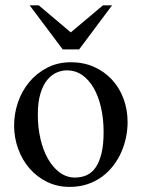

<svg xmlns="http://www.w3.org/2000/svg" viewBox="-20 -697 540 731"><path d="M465.8 -231.9Q465.8 -203.1 459.7 -173.6Q453.6 -144 441.4 -116.7Q429.2 -89.4 410.6 -65.4Q392.1 -41.5 367.7 -23.7Q343.3 -5.9 312.5 4.4Q281.7 14.6 245.1 14.6Q198.2 14.6 159.4 -4.4Q120.6 -23.4 92.5 -55.7Q64.5 -87.9 49.1 -130.4Q33.7 -172.9 33.7 -219.2Q33.7 -264.6 48.6 -307.9Q63.5 -351.1 91.6 -384.8Q119.6 -418.5 159.7 -439.2Q199.7 -460 250 -460Q298.3 -460 337.9 -442.4Q377.4 -424.8 406 -394Q434.6 -363.3 450.2 -321.5Q465.8 -279.8 465.8 -231.9ZM374.5 -194.3Q374.5 -244.1 364.7 -287.1Q355 -330.1 336.9 -361.6Q318.8 -393.1 293 -411.1Q267.1 -429.2 234.9 -429.2Q215.8 -429.2 196 -420.9Q176.3 -412.6 160.2 -393.1Q144 -373.5 134 -341.1Q124 -308.6 124 -259.8Q124 -211.9 134 -168.5Q144 -125 162.6 -92.3Q181.2 -59.6 207.3 -40.3Q233.4 -21 265.6 -21Q290 -21 310.1 -30Q330.1 -39.1 344.2 -59.6Q358.4 -80.1 366.5 -113.3Q374.5 -146.5 374.5 -194.3ZM281.2 -508.8H218.8L92.8 -676.8H127.4L249.5 -573.7L372.1 -676.8H406.7Z"/></svg>

Font: Doulos SIL Afr
Style: Regular
Weight: 400
Designer: Walt Agee, Victor Gaultney, Peter Martin, Debbi Hosken, Becca Hirsbrunner
Foundry: SIL International
Version: Version 5.000